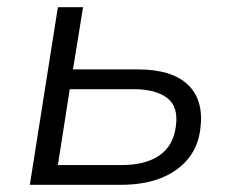

<svg xmlns="http://www.w3.org/2000/svg" viewBox="-20 -514 653 534"><path d="M63 0 141 -494H211L183 -321H363Q459 -321 503.5 -277.5Q548 -234 537 -154Q531 -106 502.5 -71.5Q474 -37 427 -18.5Q380 0 316 0ZM141 -55H319Q384 -55 423 -81.5Q462 -108 469 -162Q477 -217 445 -241.5Q413 -266 351 -266H174Z"/></svg>

Font: Nunito Sans 7pt Light
Style: Italic
Weight: 300
Italic angle: -9°
Designer: Vernon Adams
Foundry: Vernon Adams
Version: Version 3.101;gftools[0.9.27]